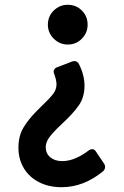

<svg xmlns="http://www.w3.org/2000/svg" viewBox="-20 -604 518 802"><path d="M180 -501Q180 -536 204.5 -560Q229 -584 263 -584Q298 -584 322 -560Q346 -536 346 -501Q346 -467 322 -442.5Q298 -418 263 -418Q229 -418 204.5 -442.5Q180 -467 180 -501ZM57 13Q57 -36 78 -71Q99 -106 133 -140Q133 -140 152 -159Q186 -191 201 -210.5Q216 -230 216 -251Q216 -270 206 -296Q204 -302 204 -305Q204 -310 207.5 -315Q211 -320 216 -322L281 -347L289 -349Q304 -349 310 -336Q333 -290 333 -246Q333 -199 310 -165Q287 -131 235 -83Q199 -49 185 -29Q171 -9 171 11Q171 37 190 53Q209 69 240 69Q267 69 295.5 57Q324 45 351 24Q358 19 365 19Q374 19 380 28L415 80Q419 85 419 93Q419 103 411 111Q330 178 237 178Q184 178 143 157Q102 136 79.5 98.5Q57 61 57 13Z"/></svg>

Font: Miriam Libre
Style: Bold
Weight: 700
Designer: Michal Sahar
Foundry: Hagilda
Version: Version 1.001